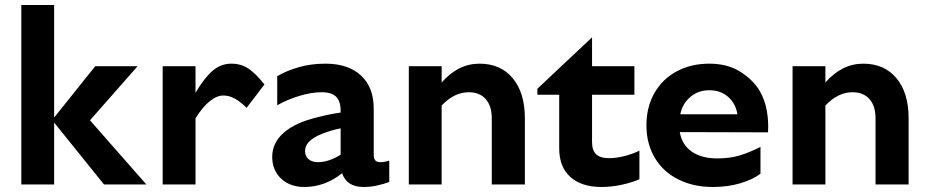

<svg xmlns="http://www.w3.org/2000/svg" viewBox="-20 -736 3700 766"><path d="M339 -256 564 0H395L196 -247V0H65V-716H196V-267L360 -472H529Z M629 0V-472H760V-366Q795 -425 828 -453.5Q861 -482 903 -482Q943 -482 973 -461Q1003 -440 1035 -399L964 -306Q938 -331 916 -343Q894 -355 871 -355Q845 -355 816.5 -332Q788 -309 760 -264V0Z M1345 -45Q1276 10 1194 10Q1137 10 1101.5 -23.5Q1066 -57 1066 -110Q1066 -166 1112 -206.5Q1158 -247 1246 -268Q1291 -280 1339 -287V-294Q1339 -332 1321 -350Q1303 -368 1263 -368Q1222 -368 1173 -353Q1124 -338 1086 -316V-432Q1121 -453 1170.5 -467.5Q1220 -482 1278 -482Q1369 -482 1420 -435Q1471 -388 1471 -303V-120Q1471 -104 1477 -96.5Q1483 -89 1497 -89Q1513 -89 1533 -95V-10Q1512 -2 1485 4Q1458 10 1431 10Q1363 10 1345 -45ZM1248 -89Q1292 -89 1339 -119V-224Q1303 -217 1267 -203Q1233 -190 1215 -172.5Q1197 -155 1197 -134Q1197 -113 1211 -101Q1225 -89 1248 -89Z M1742 -472V-407Q1808 -482 1893 -482Q1977 -482 2025.5 -424Q2074 -366 2074 -264V0H1942V-264Q1942 -313 1918 -340.5Q1894 -368 1850 -368Q1792 -368 1742 -315V0H1611V-472Z M2342 -358V-169Q2342 -136 2358.5 -120.5Q2375 -105 2409 -105Q2439 -105 2472 -113.5Q2505 -122 2531 -135V-21Q2502 -8 2461 1Q2420 10 2380 10Q2300 10 2255.5 -30Q2211 -70 2211 -144V-358H2124V-382L2342 -587V-472H2511V-358Z M2810 -482Q2883 -482 2934 -449.5Q2985 -417 3011 -373Q3032 -337 3039.5 -293Q3047 -249 3044 -208L2692 -209Q2701 -158 2740 -131Q2779 -104 2842 -104Q2892 -104 2931.5 -116Q2971 -128 3014 -150V-43Q2984 -20 2934 -5Q2884 10 2824 10Q2746 10 2685.5 -20.5Q2625 -51 2592 -107Q2559 -163 2559 -236Q2559 -309 2591 -365Q2623 -421 2680 -451.5Q2737 -482 2810 -482ZM2922 -280Q2915 -323 2885 -349.5Q2855 -376 2810 -376Q2766 -376 2734.5 -349.5Q2703 -323 2694 -280Z M3273 -472V-407Q3339 -482 3424 -482Q3508 -482 3556.5 -424Q3605 -366 3605 -264V0H3473V-264Q3473 -313 3449 -340.5Q3425 -368 3381 -368Q3323 -368 3273 -315V0H3142V-472Z"/></svg>

Font: Madhuban SemiBold
Style: Regular
Weight: 600
Designer: jaikishan Patel
Foundry: MagicType
Version: Version 1.000